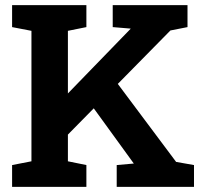

<svg xmlns="http://www.w3.org/2000/svg" viewBox="-20 -731 794 751"><path d="M215.8 -174.3 142.1 -258.8 490.2 -617.7 491.2 -619.1 420.9 -625V-710.9H713.4V-625L646.5 -611.8ZM27.3 0V-85.4L103 -100.1V-610.4L27.3 -625V-710.9H317.9V-625L245.6 -610.4V-100.1L317.9 -85.4V0ZM436.5 0V-85.4L502.9 -91.3H503.4L322.8 -340.3L417 -434.6L668.9 -97.7L738.8 -85.4V0Z"/></svg>

Font: Roboto Slab LO
Style: Bold
Weight: 700
Designer: Google
Version: Version 2.000